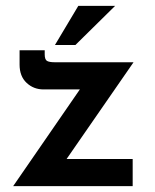

<svg xmlns="http://www.w3.org/2000/svg" viewBox="-20 -637 529 657"><path d="M129 -331Q95 -331 71 -353.5Q47 -376 47 -416V-465H133V-451Q133 -433 141 -428.5Q149 -424 167 -424H437L192 -70L170 -93H434V0H25L276 -364L293 -331ZM374 -617 238 -483H168L248 -617Z"/></svg>

Font: Reem Kufi Fun Medium
Style: Regular
Weight: 500
Designer: Khaled Hosny
Version: Version 1.005